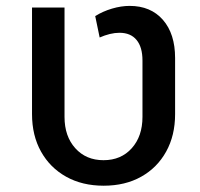

<svg xmlns="http://www.w3.org/2000/svg" viewBox="-20 -603 663 635"><path d="M322.8 11.2Q252 11.2 198.7 -18.6Q145.5 -48.3 115.7 -101.6Q85.9 -154.8 85.9 -225.6V-578.1H193.4V-216.3Q193.4 -152.3 229 -112.8Q264.6 -73.2 322.3 -73.2Q380.4 -73.2 415.8 -112.8Q451.2 -152.3 451.2 -216.3V-402.8Q451.2 -447.3 431.6 -470.9Q412.1 -494.6 375 -494.6Q359.9 -494.6 343 -490.5Q326.2 -486.3 309.6 -479L294.9 -549.8Q319.8 -565.4 350.3 -574.5Q380.9 -583.5 408.7 -583.5Q478.5 -583.5 518.8 -537.4Q559.1 -491.2 559.1 -411.1V-225.6Q559.1 -154.8 529.5 -101.6Q500 -48.3 447 -18.6Q394 11.2 322.8 11.2Z"/></svg>

Font: Heebo Medium
Style: Regular
Weight: 500
Designer: Oded Ezer
Foundry: Ezer Type House
Version: Version 3.100